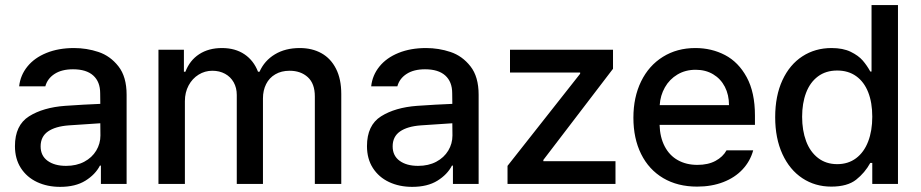

<svg xmlns="http://www.w3.org/2000/svg" viewBox="-20 -727 3642 759"><path d="M237.3 -308.6Q270.5 -311 309.8 -313.2Q349.1 -315.4 376.5 -316.4L376 -358.4Q376 -403.8 348.6 -428.5Q321.3 -453.1 268.6 -453.1Q224.1 -453.1 195.8 -434.8Q167.5 -416.5 159.2 -385.7H55.7Q60.5 -429.7 88.4 -464.1Q116.2 -498.5 163.8 -517.8Q211.4 -537.1 272.5 -537.1Q322.8 -537.1 369.4 -521.5Q416 -505.9 448.2 -464.8Q480.5 -423.8 480.5 -352.5V0H378.9V-72.3H375Q356.9 -37.1 317.6 -12.7Q278.3 11.7 217.8 11.7Q167 11.7 126.5 -7.3Q85.9 -26.4 62.5 -62.7Q39.1 -99.1 39.1 -149.4Q39.1 -231.9 94.7 -267.1Q150.4 -302.2 237.3 -308.6ZM241.2 -71.3Q282.2 -71.3 313 -87.6Q343.8 -104 360.4 -131.6Q377 -159.2 377 -191.4L376.5 -239.7L252 -231.4Q198.7 -227.5 169.7 -207.3Q140.6 -187 140.6 -148.4Q140.6 -111.3 168.2 -91.3Q195.8 -71.3 241.2 -71.3Z M606.4 -530.3H707V-443.4H712.9Q730 -488.3 767.3 -512.7Q804.7 -537.1 857.4 -537.1Q909.7 -537.1 946.3 -512.5Q982.9 -487.8 1000 -443.4H1005.9Q1025.4 -487.3 1066.7 -512.2Q1107.9 -537.1 1165 -537.1Q1213.9 -537.1 1250.7 -516.6Q1287.6 -496.1 1308.3 -455.3Q1329.1 -414.6 1329.1 -355.5V0H1224.6V-345.7Q1224.6 -396.5 1196.8 -421.9Q1168.9 -447.3 1125 -447.3Q1092.3 -447.3 1068.4 -433.3Q1044.4 -419.4 1032 -394.5Q1019.5 -369.6 1019.5 -337.9V0H916V-351.6Q916 -379.9 903.8 -401.6Q891.6 -423.3 869.6 -435.3Q847.7 -447.3 819.3 -447.3Q790 -447.3 765.1 -431.9Q740.2 -416.5 725.6 -389.2Q710.9 -361.8 710.9 -327.1V0H606.4Z M1628.9 -308.6Q1662.1 -311 1701.4 -313.2Q1740.7 -315.4 1768.1 -316.4L1767.6 -358.4Q1767.6 -403.8 1740.2 -428.5Q1712.9 -453.1 1660.2 -453.1Q1615.7 -453.1 1587.4 -434.8Q1559.1 -416.5 1550.8 -385.7H1447.3Q1452.1 -429.7 1480 -464.1Q1507.8 -498.5 1555.4 -517.8Q1603 -537.1 1664.1 -537.1Q1714.4 -537.1 1761 -521.5Q1807.6 -505.9 1839.8 -464.8Q1872.1 -423.8 1872.1 -352.5V0H1770.5V-72.3H1766.6Q1748.5 -37.1 1709.2 -12.7Q1669.9 11.7 1609.4 11.7Q1558.6 11.7 1518.1 -7.3Q1477.5 -26.4 1454.1 -62.7Q1430.7 -99.1 1430.7 -149.4Q1430.7 -231.9 1486.3 -267.1Q1542 -302.2 1628.9 -308.6ZM1632.8 -71.3Q1673.8 -71.3 1704.6 -87.6Q1735.4 -104 1752 -131.6Q1768.6 -159.2 1768.6 -191.4L1768.1 -239.7L1643.6 -231.4Q1590.3 -227.5 1561.3 -207.3Q1532.2 -187 1532.2 -148.4Q1532.2 -111.3 1559.8 -91.3Q1587.4 -71.3 1632.8 -71.3Z M1986.3 -71.3 2273.4 -435.5V-440.4H1996.1V-530.3H2403.3V-455.1L2127.9 -94.7V-89.8H2413.1V0H1986.3Z M2483.9 -261.7Q2483.9 -342.8 2514.4 -405.3Q2544.9 -467.8 2600.6 -502.4Q2656.2 -537.1 2729 -537.1Q2793 -537.1 2846.2 -509.3Q2899.4 -481.4 2931.9 -421.6Q2964.4 -361.8 2964.4 -270.5V-233.4H2587.4Q2588.9 -184.1 2607.7 -148.2Q2626.5 -112.3 2659.7 -93.8Q2692.9 -75.2 2736.8 -75.2Q2779.3 -75.2 2808.6 -91.1Q2837.9 -106.9 2852.1 -132.8H2957.5Q2945.8 -89.8 2915.5 -57.4Q2885.3 -24.9 2839.1 -7.1Q2793 10.7 2735.8 10.7Q2658.7 10.7 2601.8 -22.9Q2544.9 -56.6 2514.4 -118.2Q2483.9 -179.7 2483.9 -261.7ZM2861.8 -311.5Q2861.8 -352.1 2845.5 -383.8Q2829.1 -415.5 2799.3 -433.3Q2769.5 -451.2 2730 -451.2Q2689.5 -451.2 2658 -432.4Q2626.5 -413.6 2608.4 -381.6Q2590.3 -349.6 2587.9 -311.5Z M3044.4 -263.7Q3044.4 -348.1 3073 -409.9Q3101.6 -471.7 3152.1 -504.4Q3202.6 -537.1 3267.1 -537.1Q3312.5 -537.1 3343 -522.2Q3373.5 -507.3 3390.4 -487.8Q3407.2 -468.3 3420.4 -444.3H3425.3V-707H3529.8V0H3428.2V-83H3420.4Q3398.9 -43.9 3364.3 -16.6Q3329.6 10.7 3266.1 10.7Q3202.1 10.7 3151.9 -22.5Q3101.6 -55.7 3073 -117.9Q3044.4 -180.2 3044.4 -263.7ZM3428.2 -265.6Q3428.2 -321.3 3412.1 -362.3Q3396 -403.3 3364.7 -425.8Q3333.5 -448.2 3289.6 -448.2Q3244.6 -448.2 3213.4 -424.8Q3182.1 -401.4 3166.5 -360.1Q3150.9 -318.8 3150.9 -265.6Q3150.9 -211.4 3166.7 -168.9Q3182.6 -126.5 3214.1 -102.3Q3245.6 -78.1 3289.6 -78.1Q3333 -78.1 3364.3 -101.6Q3395.5 -125 3411.9 -167.5Q3428.2 -210 3428.2 -265.6Z"/></svg>

Font: Pretendard JP Medium
Style: Regular
Weight: 500
Designer: Base glyphs from Inter by Rasmus Andersson; Hangeul glyphs from Noto Sans CJK(Source Han Sans) by Jang Soo-young and Kan
Foundry: Kil Hyung-jin
Version: Version 1.309